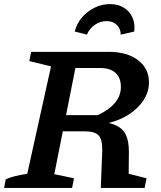

<svg xmlns="http://www.w3.org/2000/svg" viewBox="-25 -917 784 937"><path d="M-5 0 3 -42Q20 -50 45 -56.5Q70 -63 108 -69L224 -593L118 -619L127 -664H506Q595 -664 648.5 -623.5Q702 -583 702 -515Q702 -465 671 -421.5Q640 -378 587 -348.5Q534 -319 467 -310L462 -324Q514 -319 545.5 -303Q577 -287 590.5 -256.5Q604 -226 604 -176L603 -69L690 -47L681 0H467L474 -182Q475 -236 456.5 -256Q438 -276 390 -276H222L238 -355H452Q565 -408 565 -493Q565 -537 539 -561Q513 -585 465 -585H343L240 -67L336 -47L327 0ZM512 -897Q551 -897 579.5 -879.5Q608 -862 621.5 -831.5Q635 -801 630 -763L564 -748Q564 -777 545 -795.5Q526 -814 495 -814Q464 -814 438 -796Q412 -778 399 -748L340 -763Q349 -802 375 -832Q401 -862 436.5 -879.5Q472 -897 512 -897Z"/></svg>

Font: Piazzolla Thin
Style: Bold Italic
Weight: 700
Italic angle: -11.3°
Version: Version 2.005